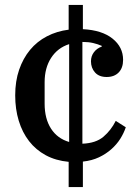

<svg xmlns="http://www.w3.org/2000/svg" viewBox="-20 -649 572 783"><path d="M260 11Q207 6 166.5 -16Q126 -38 98.5 -73.5Q71 -109 56.5 -156.5Q42 -204 42 -260Q42 -318 58 -364.5Q74 -411 102.5 -445.5Q131 -480 171.5 -501Q212 -522 260 -528V-629H318V-530Q396 -526 439 -491.5Q482 -457 482 -405Q482 -372 464 -353.5Q446 -335 415 -335Q384 -335 367.5 -353.5Q351 -372 351 -399Q351 -420 363 -436Q375 -452 395 -459V-462Q379 -469 360 -473.5Q341 -478 316 -478V-63Q371 -65 402 -91.5Q433 -118 452 -156L493 -130Q485 -106 470.5 -83Q456 -60 434 -40.5Q412 -21 383.5 -7.5Q355 6 318 10V114H260ZM262 -469Q215 -454 188.5 -413Q162 -372 162 -314V-226Q162 -165 188 -124.5Q214 -84 262 -70Z"/></svg>

Font: IBM Plex Serif Medium
Style: Regular
Weight: 500
Designer: Mike Abbink, Paul van der Laan, Pieter van Rosmalen
Foundry: Bold Monday
Version: Version 2.5